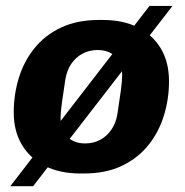

<svg xmlns="http://www.w3.org/2000/svg" viewBox="-20 -590 640 664"><path d="M257.5 10Q187 10 135.5 -16Q84 -42 55.8 -89.2Q27.5 -136.5 27.5 -202Q27.5 -263 45 -320.2Q62.5 -377.5 98.8 -422.8Q135 -468 190.8 -494.5Q246.5 -521 322 -521H335.5Q406 -521 457.2 -495Q508.5 -469 536.5 -421.8Q564.5 -374.5 564.5 -309Q564.5 -248 547 -190.8Q529.5 -133.5 493.2 -88.2Q457 -43 401.5 -16.5Q346 10 270 10ZM274.5 -94Q304 -94 327.2 -106.8Q350.5 -119.5 366 -142.8Q381.5 -166 386 -196Q393 -240.5 397.8 -275.8Q402.5 -311 402.5 -329Q402.5 -369.5 380 -393.2Q357.5 -417 317.5 -417Q288.5 -417 265 -404.2Q241.5 -391.5 226.2 -368.8Q211 -346 206 -315Q199 -271 194.2 -235.8Q189.5 -200.5 189.5 -182Q189.5 -141.5 212.2 -117.8Q235 -94 274.5 -94ZM15.5 54 497 -569.5H576.5L94.5 54Z"/></svg>

Font: Chivo Medium
Style: Italic
Weight: 500
Italic angle: -8.05°
Designer: Hector Gatti
Foundry: Omnibus-Type
Version: Version 2.002